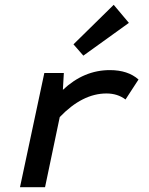

<svg xmlns="http://www.w3.org/2000/svg" viewBox="-20 -777 620 797"><path d="M63 0 164 -474H245L241 -404Q328 -486 436 -486Q511 -486 555 -447L501 -364Q468 -389 422 -389Q322 -389 228 -291L167 0ZM326 -546 285 -593 452 -757 515 -682Z"/></svg>

Font: Sometype Mono SemiBold
Style: Italic
Weight: 600
Italic angle: -12°
Designer: Ryoichi Tsunekawa
Foundry: Dharma Type
Version: Version 1.001